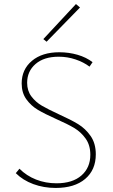

<svg xmlns="http://www.w3.org/2000/svg" viewBox="-20 -921 556 948"><path d="M194 -728 355 -901 375 -884 210 -715ZM256 -334Q200 -359 166.5 -379Q133 -399 110 -431Q87 -463 87 -509Q87 -578 137.5 -620.5Q188 -663 273 -663Q320 -663 363 -650.5Q406 -638 437 -614L422 -592Q393 -614 353 -627.5Q313 -641 270 -641Q197 -641 155.5 -605Q114 -569 114 -512Q114 -473 135 -445Q156 -417 187 -399Q218 -381 270 -357Q330 -330 366 -308Q402 -286 427.5 -249.5Q453 -213 453 -159Q453 -82 400.5 -37.5Q348 7 255 7Q196 7 144.5 -12Q93 -31 58 -66L76 -88Q111 -53 158 -34.5Q205 -16 259 -16Q338 -16 382 -54.5Q426 -93 426 -157Q426 -204 403 -236.5Q380 -269 346.5 -289Q313 -309 256 -334Z"/></svg>

Font: Ysabeau Infant Extralight
Style: Regular
Weight: 200
Designer: Christian Thalmann (Catharsis Fonts)
Version: Version 0.003